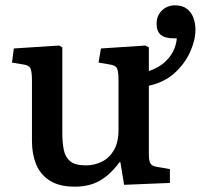

<svg xmlns="http://www.w3.org/2000/svg" viewBox="-20 -687 754 721"><path d="M261 14Q202 14 166.5 -9Q131 -32 115.5 -70.5Q100 -109 100 -157V-384Q100 -418 94.5 -430Q89 -442 67 -445L25 -452L32 -505L202 -516L214 -509V-187Q214 -152 219.5 -124.5Q225 -97 243.5 -81.5Q262 -66 302 -66Q335 -66 363 -80Q391 -94 408 -123.5Q425 -153 425 -199V-384Q425 -418 419.5 -430Q414 -442 391 -445L350 -452L359 -505L526 -516L539 -509V-420Q576 -433 598 -453Q620 -473 631 -496Q642 -519 644 -543H633Q599 -543 583.5 -556.5Q568 -570 568 -597Q568 -619 577.5 -634.5Q587 -650 602.5 -658.5Q618 -667 637 -667Q664 -667 681 -654.5Q698 -642 706 -621Q714 -600 714 -575Q714 -537 694.5 -493Q675 -449 636.5 -413.5Q598 -378 539 -365V-108Q539 -83 545 -73Q551 -63 571 -60L618 -52V0L446 7L432 -78H429Q406 -47 381 -26.5Q356 -6 327 4Q298 14 261 14Z"/></svg>

Font: Literata 18pt Medium
Style: Regular
Weight: 500
Designer: Latin by Veronika Burian and Jose Scaglione. Greek by Irene Vlachou. Cyrillic by Vera Evstafieva.
Foundry: TypeTogether
Version: Version 3.103;gftools[0.9.29]